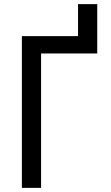

<svg xmlns="http://www.w3.org/2000/svg" viewBox="-20 -910 540 930"><path d="M86 0H179V-651H451V-890H358V-735H86Z"/></svg>

Font: Iosevka SS08 Medium
Style: Regular
Weight: 500
Monospace: yes
Designer: Belleve Invis
Foundry: Belleve Invis
Version: Version 3.4.3; ttfautohint (v1.8.3)